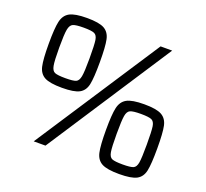

<svg xmlns="http://www.w3.org/2000/svg" viewBox="-121 -842 1069 996"><g transform="rotate(20 413.5 -344.0)"><path d="M56 -503Q56 -588 64.5 -626Q73 -664 102 -680Q131 -696 198 -696Q265 -696 293.5 -680Q322 -664 330 -626.5Q338 -589 338 -503Q338 -416 330 -379Q322 -342 293.5 -326.5Q265 -311 198 -311Q131 -311 102 -326.5Q73 -342 64.5 -379.5Q56 -417 56 -503ZM156 0 606 -688H670L221 0ZM281 -503Q281 -578 277 -603.5Q273 -629 257.5 -636Q242 -643 198 -643Q155 -643 139.5 -636Q124 -629 119 -602.5Q114 -576 114 -503Q114 -430 119 -403.5Q124 -377 139.5 -370.5Q155 -364 198 -364Q241 -364 256 -370.5Q271 -377 276 -403.5Q281 -430 281 -503ZM488 -184Q488 -269 496.5 -307Q505 -345 534 -361Q563 -377 630 -377Q697 -377 726 -361Q755 -345 763 -307.5Q771 -270 771 -184Q771 -98 763 -60.5Q755 -23 726 -7.5Q697 8 630 8Q563 8 534 -7.5Q505 -23 496.5 -60.5Q488 -98 488 -184ZM713 -184Q713 -259 709 -284.5Q705 -310 689.5 -317Q674 -324 630 -324Q587 -324 571.5 -317Q556 -310 551.5 -283.5Q547 -257 547 -184Q547 -111 551.5 -84.5Q556 -58 571.5 -51.5Q587 -45 630 -45Q673 -45 688.5 -51.5Q704 -58 708.5 -84.5Q713 -111 713 -184Z"/></g></svg>

Font: Source Han Sans & Saira Hybrid
Style: Regular
Weight: 400
Designer: Ryoko NISHIZUKA 西塚涼子 (kana & ideographs); Paul D. Hunt (Latin, Greek & Cyrillic); Wenlong ZHANG 张文龙 (bopomofo); Sandoll 
Foundry: Adobe Systems Incorporated
Version: Version 1.00;August 2, 2021;FontCreator 13.0.0.2675 64-bit